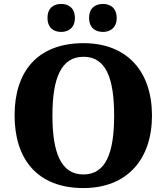

<svg xmlns="http://www.w3.org/2000/svg" viewBox="-20 -944 845 974"><path d="M503 -782C536 -782 572 -801 572 -853C572 -906 536 -924 503 -924C466 -924 432 -906 432 -853C432 -801 466 -782 503 -782ZM290 -782C325 -782 360 -801 360 -853C360 -906 325 -924 290 -924C255 -924 221 -906 221 -853C221 -801 255 -782 290 -782ZM403 10C626 10 751 -137 751 -358C751 -580 626 -725 404 -725C169 -725 54 -580 54 -359C54 -137 169 10 403 10ZM403 -59C289 -59 246 -170 246 -358C246 -546 289 -656 404 -656C518 -656 559 -546 559 -358C559 -170 518 -59 403 -59Z"/></svg>

Font: Noto Serif Myanmar ExtraBold
Style: Regular
Weight: 800
Designer: Ben Mitchell and the Monotype Design Team
Foundry: Monotype Imaging Inc.
Version: Version 2.106